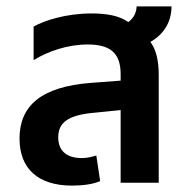

<svg xmlns="http://www.w3.org/2000/svg" viewBox="-20 -571 587 600"><path d="M293 -5 281 -85C268 -81 252 -77 236 -77C190 -77 162 -98 162 -142C162 -187 191 -212 278 -219L357 -227V0H476V-337C476 -381 468 -416 450 -440C494 -465 516 -505 516 -551H407C406 -530 397 -514 381 -502C353 -522 313 -529 267 -529C186 -529 119 -507 85 -488V-383C130 -411 192 -432 254 -432C325 -432 357 -405 357 -339V-319L264 -312C108 -300 41 -240 41 -138C41 -44 99 9 205 9C238 9 270 5 293 -5Z"/></svg>

Font: Noto Sans Thai UI SemiCondensed Semi
Style: Regular
Weight: 600
Width: 4
Designer: Monotype Design Team
Foundry: Monotype Imaging Inc.
Version: Version 1.901